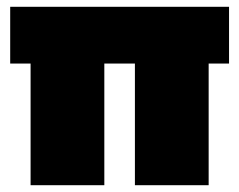

<svg xmlns="http://www.w3.org/2000/svg" viewBox="-20 -545 704 565"><path d="M70 0V-358H10V-525H654V-358H594V0H377V-358H287V0Z"/></svg>

Font: REM Black
Style: Regular
Weight: 900
Designer: Octavio Pardo
Foundry: Ashler Design
Version: Version 1.005;gftools[0.9.28]